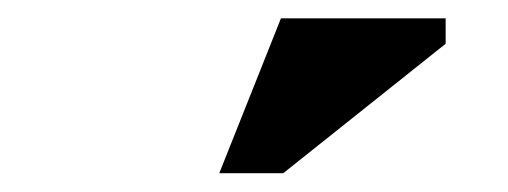

<svg xmlns="http://www.w3.org/2000/svg" viewBox="-20 -710 540 204"><path d="M213 -526 278.5 -690.5H453.5V-663.5L281 -526Z"/></svg>

Font: Newsreader ExtraBold
Style: Regular
Weight: 800
Designer: Hugues Gentile
Foundry: Production Type
Version: Version 1.003